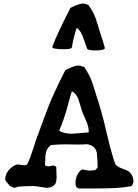

<svg xmlns="http://www.w3.org/2000/svg" viewBox="-20 -1072 787 1092"><path d="M388.7 -802.7Q387.7 -792 343.8 -792Q277.3 -792 277.3 -804.7V-805.7Q306.6 -883.8 380.9 -1027.3Q429.7 -1051.8 450.2 -1051.8Q467.8 -1051.8 484.4 -1042Q503.9 -1013.7 513.7 -993.2Q523.4 -972.7 533.2 -939.5Q543 -906.2 547.9 -891.6Q566.4 -837.9 576.2 -799.8V-798.8Q576.2 -785.2 523.4 -785.2Q481.4 -785.2 475.6 -794.9Q473.6 -797.9 456.5 -849.1Q439.5 -900.4 416 -913.1Q398.4 -862.3 388.7 -802.7ZM388.7 -552.7Q383.8 -540 364.7 -468.3Q345.7 -396.5 316.4 -328.1Q346.7 -311.5 387.7 -311.5Q402.3 -311.5 484.4 -319.3V-327.1Q484.4 -339.8 481 -353Q477.5 -366.2 474.1 -375.5Q470.7 -384.8 462.9 -401.4Q455.1 -418 451.2 -427.7Q445.3 -441.4 436.5 -474.1Q427.7 -506.8 417.5 -524.9Q407.2 -543 388.7 -552.7ZM727.5 -13.7Q724.6 -10.7 719.2 -11.7Q713.9 -12.7 710.9 -10.7Q661.1 0 515.6 0H433.6Q409.2 0 409.2 -32.2Q409.2 -69.3 433.6 -97.7Q443.4 -108.4 451.2 -108.4Q454.1 -108.4 466.3 -105Q478.5 -101.6 491.2 -101.6Q506.8 -101.6 523.4 -105.5Q525.4 -109.4 527.3 -111.3Q529.3 -113.3 530.8 -113.8Q532.2 -114.3 533.2 -115.2Q534.2 -116.2 534.7 -119.6Q535.2 -123 535.2 -128.9Q535.2 -146.5 531.2 -197.3Q531.2 -199.2 530.8 -202.6Q530.3 -206.1 527.3 -214.4Q524.4 -222.7 519 -229.5Q513.7 -236.3 502 -243.2Q490.2 -250 474.6 -252Q455.1 -250 421.9 -250Q410.2 -250 386.7 -250.5Q363.3 -251 350.6 -251Q312.5 -251 269.5 -247.1Q258.8 -238.3 252 -229Q245.1 -219.7 242.2 -207Q239.3 -194.3 238.3 -186Q237.3 -177.7 237.3 -158.7Q237.3 -139.6 236.3 -130.9Q245.1 -126 253.9 -126Q259.8 -126 269.5 -128.4Q279.3 -130.9 283.2 -130.9Q292 -130.9 299.8 -122.1Q301.8 -81.1 301.8 -69.3Q301.8 -33.2 292 -22.5Q273.4 -3.9 247.1 -3.9Q236.3 -3.9 210 -8.8Q183.6 -13.7 168 -13.7H161.1Q146.5 -13.7 122.1 -12.7Q97.7 -11.7 83 -10.7Q80.1 -9.8 73.7 -6.8Q67.4 -3.9 62.5 -3.9Q51.8 -3.9 33.2 -17.6Q30.3 -22.5 23.9 -29.3Q17.6 -36.1 13.7 -42Q9.8 -47.9 9.8 -55.7Q12.7 -101.6 63.5 -131.8Q73.2 -136.7 82 -136.7Q87.9 -136.7 100.1 -134.3Q112.3 -131.8 117.2 -131.8Q127.9 -131.8 133.8 -136.7Q141.6 -148.4 153.8 -182.1Q166 -215.8 174.8 -244.1L183.6 -272.5Q200.2 -317.4 223.6 -381.3Q247.1 -445.3 258.3 -473.6Q269.5 -502 293.5 -554.2Q317.4 -606.4 351.6 -672.9Q402.3 -699.2 424.8 -699.2Q441.4 -699.2 460.9 -688.5Q476.6 -665 487.3 -643.6Q498 -622.1 502.4 -609.4Q506.8 -596.7 514.6 -571.3Q522.5 -545.9 527.3 -530.3Q554.7 -453.1 584.5 -325.2Q614.3 -197.3 635.7 -138.7Q647.5 -122.1 682.1 -110.8Q716.8 -99.6 727.5 -80.1Q739.3 -59.6 739.3 -43Q739.3 -27.3 727.5 -13.7Z"/></svg>

Font: LPEducational
Style: Medium
Weight: 500
Designer: Based on Essays1743, by John Stracke, which says:

Based on the typeface in a 1743 English translation of the essays of 
Version: Version 001.204